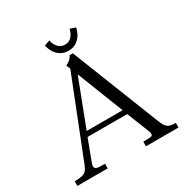

<svg xmlns="http://www.w3.org/2000/svg" viewBox="-188 -1000 1120 1156"><g transform="rotate(-30 371.5 -421.5)"><path d="M120.8 -88.1 336.2 -633.1 324.4 -660.9Q340.4 -667.6 353.8 -679.4Q367.2 -691.1 372.6 -705H395.5L637.6 -91.4Q648 -64.5 659.2 -52.1Q670.5 -39.8 684.8 -35.9Q699.1 -32 723.1 -32V0H497V-32Q529.2 -32 541.4 -33.1Q553.5 -34.1 558 -37.6Q562.5 -41 562.5 -48.8Q562.5 -53.6 560.8 -60.1Q559.1 -66.6 555.6 -74.9L496.2 -224.4H220.4L167.9 -85.5Q164.6 -76.5 162.2 -68.6Q159.9 -60.6 159.9 -54.2Q159.9 -44.8 166.1 -40Q172.2 -35.2 186.2 -33.6Q200.2 -32 231 -32V0H19.9V-32Q53.1 -32 71.3 -36.6Q89.5 -41.1 100.5 -52.6Q111.5 -64.1 120.8 -88.1ZM483.8 -258.4 357.5 -580.6 233.9 -258.4ZM381.9 -731Q348.8 -731 325.6 -746.7Q302.4 -762.4 289.8 -785.2Q277.1 -808.1 273.4 -830L311.5 -843.1Q316.2 -816.2 333.8 -794.9Q351.4 -773.5 381.9 -773.5Q412.4 -773.5 429.9 -794.9Q447.5 -816.2 452.4 -843.1L490.5 -830Q486.8 -808 474.1 -785.2Q461.4 -762.4 438.2 -746.7Q415.1 -731 381.9 -731Z"/></g></svg>

Font: Didactic
Style: Regular
Weight: 400
Designer: Tyler Finck
Foundry: Etcetera Type Co
Version: Version 3.007;FEAKit 1.0